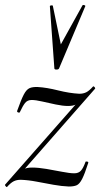

<svg xmlns="http://www.w3.org/2000/svg" viewBox="-27 -743 402 770"><path d="M1 7Q-1 8 -4.5 3.5Q-8 -1 -7 -2L308 -360L302 -349Q289 -331 278 -324.5Q267 -318 246 -318Q225 -318 196.5 -324Q168 -330 142 -336Q116 -342 100 -342Q83 -342 73.5 -330Q64 -318 53 -294Q52 -290 46 -292Q40 -294 42 -299Q58 -344 68.5 -364Q79 -384 91.5 -389.5Q104 -395 125 -394Q160 -392 206 -380.5Q252 -369 291 -367Q307 -367 319 -373Q331 -379 346 -396Q349 -398 352.5 -393.5Q356 -389 354 -387L40 -29L44 -41Q57 -59 69 -65Q81 -71 102 -71Q127 -71 159.5 -65.5Q192 -60 222.5 -54Q253 -48 271 -48Q288 -48 297.5 -58.5Q307 -69 316 -94Q317 -96 322.5 -95Q328 -94 327 -90Q313 -46 302.5 -25.5Q292 -5 280.5 0Q269 5 249 5Q221 4 187.5 -2Q154 -8 120 -14.5Q86 -21 56 -22Q40 -22 28 -16Q16 -10 1 7ZM191 -469 173 -718Q173 -721 179 -721.5Q185 -722 185 -719L217 -565L304 -722Q306 -724 311 -722.5Q316 -721 315 -718L210 -469Q208 -464 199.5 -464Q191 -464 191 -469Z"/></svg>

Font: Cormorant
Style: Italic
Weight: 400
Italic angle: -10°
Designer: Christian Thalmann (Catharsis Fonts)
Foundry: Catharsis Fonts
Version: Version 4.000